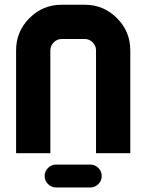

<svg xmlns="http://www.w3.org/2000/svg" viewBox="-20 -655 626 821"><path d="M195.3 -439.5V0H48.8V-439.5Q48.8 -520.5 106 -577.6Q163.1 -634.8 244.1 -634.8H341.8Q422.9 -634.8 480 -577.6Q537.1 -520.5 537.1 -439.9V0H390.6V-439.5Q390.6 -459.5 376.2 -473.9Q361.8 -488.3 341.8 -488.3H244.1Q224.1 -488.3 209.7 -473.9Q195.3 -459.5 195.3 -439.5ZM415 97.7Q415 117.7 400.6 132.1Q386.2 146.5 366.2 146.5H219.7Q199.7 146.5 185.3 132.1Q170.9 117.7 170.9 97.7Q170.9 77.6 185.3 63.2Q199.7 48.8 219.7 48.8H366.2Q386.2 48.8 400.6 63.2Q415 77.6 415 97.7Z"/></svg>

Font: Audex
Style: Regular
Weight: 400
Designer: GGBotNet
Foundry: GGBotNet
Version: 1.00